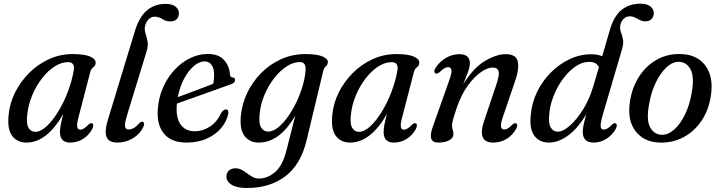

<svg xmlns="http://www.w3.org/2000/svg" viewBox="-20 -742 3797 1012"><path d="M394 -125Q384 -87.5 387 -73Q390 -58.5 403.5 -58.5Q421 -58.5 446 -85Q457.5 -95.5 465 -92Q477 -87.5 466.5 -63Q449.5 -30 418.2 -10.2Q387 9.5 350 9.5Q296 9.5 296 -46Q296 -61.5 299.8 -83Q303.5 -104.5 314 -142.5Q272.5 -68.5 223.2 -29.5Q174 9.5 119.5 9.5Q70.5 9.5 44 -26Q17.5 -61.5 25.5 -136.5Q31 -197 59.2 -254Q87.5 -311 133.2 -357Q179 -403 237.8 -430Q296.5 -457 364 -457Q425 -457 455.2 -443.8Q485.5 -430.5 484 -410.5Q483 -395 471.8 -387.5Q460.5 -380 456 -363.5ZM124 -140.5Q117.5 -90.5 130.2 -68.8Q143 -47 166 -47Q193.5 -47 224.8 -75.5Q256 -104 285.2 -151.2Q314.5 -198.5 336.8 -256.2Q359 -314 369 -372.5Q375 -414.5 338.5 -414.5Q303 -414.5 267.2 -391.2Q231.5 -368 201 -328.5Q170.5 -289 150 -240.2Q129.5 -191.5 124 -140.5Z M852.5 -721.5Q888 -721.5 905.5 -707Q923 -692.5 923 -673Q923 -653 911.5 -641Q900 -629 878 -629Q854.5 -629 836 -641.5Q817.5 -654 794.5 -654Q775.5 -654 761.2 -638Q747 -622 743.5 -599Q741.5 -581 747.8 -562.8Q754 -544.5 757.8 -522Q761.5 -499.5 752 -469L649.5 -134Q636 -89.5 639.2 -74.5Q642.5 -59.5 658.5 -59.5Q686.5 -59.5 715.5 -94Q724.5 -103 732 -100Q746 -95.5 735 -72Q719 -37 681.5 -13.8Q644 9.5 599 9.5Q553 9.5 541.5 -20.2Q530 -50 549 -111.5L691.5 -580Q714 -653.5 754.8 -687.5Q795.5 -721.5 852.5 -721.5Z M1183 -141.5Q1175 -102.5 1146.5 -68Q1118 -33.5 1071.5 -12Q1025 9.5 962 9.5Q882.5 9.5 843.8 -38Q805 -85.5 812 -168.5Q816 -227 838.8 -279.2Q861.5 -331.5 897.8 -371.5Q934 -411.5 979.8 -434.5Q1025.5 -457.5 1076 -457.5Q1132 -457.5 1160.5 -426.2Q1189 -395 1192 -349.5Q1194 -334 1205.5 -333.5Q1218.5 -333.5 1219 -321.5Q1220 -305 1194 -296.5Q1172 -289 1136.2 -276Q1100.5 -263 1059.5 -248.5Q1018.5 -234 979.5 -220Q940.5 -206 912.5 -196Q912 -194 912 -192Q906 -121.5 932 -85.8Q958 -50 1006.5 -50Q1048 -50 1086 -74.5Q1124 -99 1146.5 -148Q1159.5 -166 1171 -165Q1187 -164 1183 -141.5ZM1058.5 -418.5Q1030.5 -418.5 1001.8 -394Q973 -369.5 950.2 -327Q927.5 -284.5 917 -230Q944.5 -240 978.5 -252.8Q1012.5 -265.5 1045.8 -278.2Q1079 -291 1104 -300.5Q1108.5 -319.5 1108.5 -348.5Q1109 -379.5 1095.5 -399Q1082 -418.5 1058.5 -418.5Z M1595.5 -0.5Q1565 126 1483.5 187.5Q1402 249 1281 249Q1228.5 249 1201 232Q1173.5 215 1173.5 188.5Q1173.5 170 1186.2 157.5Q1199 145 1221 145Q1243.5 145 1263.2 158.5Q1283 172 1302.5 185.5Q1322 199 1344.5 199Q1390.5 199 1430 164.8Q1469.5 130.5 1489 54L1536.5 -133Q1454.5 9.5 1344 9.5Q1296 9.5 1269.2 -25Q1242.5 -59.5 1249.5 -131Q1255 -193 1282.5 -251.2Q1310 -309.5 1355.5 -356Q1401 -402.5 1460.8 -429.8Q1520.5 -457 1590 -457Q1650 -457 1679.8 -444.5Q1709.5 -432 1708 -413.5Q1706.5 -398.5 1697 -391.5Q1687.5 -384.5 1683.5 -367ZM1348.5 -140Q1343 -90 1356.8 -69.2Q1370.5 -48.5 1393 -48.5Q1423.5 -48.5 1456.2 -79Q1489 -109.5 1518.2 -158.5Q1547.5 -207.5 1567 -263.5Q1586.5 -319.5 1590.5 -370Q1594.5 -415 1560.5 -415Q1526 -415 1490.5 -391.8Q1455 -368.5 1424.5 -329.2Q1394 -290 1373.5 -241Q1353 -192 1348.5 -140Z M2100 -125Q2090 -87.5 2093 -73Q2096 -58.5 2109.5 -58.5Q2127 -58.5 2152 -85Q2163.5 -95.5 2171 -92Q2183 -87.5 2172.5 -63Q2155.5 -30 2124.2 -10.2Q2093 9.5 2056 9.5Q2002 9.5 2002 -46Q2002 -61.5 2005.8 -83Q2009.5 -104.5 2020 -142.5Q1978.5 -68.5 1929.2 -29.5Q1880 9.5 1825.5 9.5Q1776.5 9.5 1750 -26Q1723.5 -61.5 1731.5 -136.5Q1737 -197 1765.2 -254Q1793.5 -311 1839.2 -357Q1885 -403 1943.8 -430Q2002.5 -457 2070 -457Q2131 -457 2161.2 -443.8Q2191.5 -430.5 2190 -410.5Q2189 -395 2177.8 -387.5Q2166.5 -380 2162 -363.5ZM1830 -140.5Q1823.5 -90.5 1836.2 -68.8Q1849 -47 1872 -47Q1899.5 -47 1930.8 -75.5Q1962 -104 1991.2 -151.2Q2020.5 -198.5 2042.8 -256.2Q2065 -314 2075 -372.5Q2081 -414.5 2044.5 -414.5Q2009 -414.5 1973.2 -391.2Q1937.5 -368 1907 -328.5Q1876.5 -289 1856 -240.2Q1835.5 -191.5 1830 -140.5Z M2276.5 -354.5Q2270 -357 2269.5 -365.2Q2269 -373.5 2275.5 -384Q2296.5 -417 2330.5 -436.8Q2364.5 -456.5 2400.5 -456.5Q2456.5 -456.5 2456.5 -409Q2456.5 -390 2446.8 -363Q2437 -336 2421.5 -297.5Q2475.5 -385 2536.2 -420.8Q2597 -456.5 2645 -456.5Q2701 -456.5 2709.2 -417.5Q2717.5 -378.5 2694.5 -313L2631 -127Q2618 -89.5 2620.8 -74.5Q2623.5 -59.5 2637.5 -59.5Q2646.5 -59.5 2656.2 -64.8Q2666 -70 2680.5 -85Q2692 -95.5 2699.5 -92Q2712.5 -86 2700 -62Q2681 -28.5 2649.8 -9.5Q2618.5 9.5 2580 9.5Q2535.5 9.5 2524.2 -20Q2513 -49.5 2531.5 -104L2597 -299Q2613.5 -347.5 2607.8 -366.8Q2602 -386 2576.5 -386Q2550.5 -386 2515.5 -362.2Q2480.5 -338.5 2446 -291.2Q2411.5 -244 2387.5 -174Q2372.5 -129.5 2367.5 -110.2Q2362.5 -91 2362.5 -79.5Q2362.5 -67.5 2366.2 -57.8Q2370 -48 2370 -35Q2370 -15 2348.2 -2.8Q2326.5 9.5 2289.5 9.5Q2229 9.5 2263 -79L2347 -316Q2362 -357 2359.5 -372.5Q2357 -388 2342 -388Q2333 -388 2322.5 -382Q2312 -376 2297 -361.5Q2284 -351 2276.5 -354.5Z M3225.5 -62.5Q3207.5 -30 3176 -10.2Q3144.5 9.5 3109.5 9.5Q3051.5 9.5 3051.5 -47.5Q3051.5 -62 3055.8 -82.8Q3060 -103.5 3070.5 -140.5Q3026 -65.5 2974.8 -28Q2923.5 9.5 2873 9.5Q2823 9.5 2796 -27Q2769 -63.5 2778 -140Q2783.5 -201.5 2811.2 -258.2Q2839 -315 2883 -359.5Q2927 -404 2982 -430Q3037 -456 3097 -456Q3130.5 -456 3154 -445.5L3195.5 -587.5Q3216 -657 3256.2 -689.8Q3296.5 -722.5 3355 -722.5Q3390.5 -722.5 3408.2 -708Q3426 -693.5 3426 -674Q3426 -654 3414.5 -641.8Q3403 -629.5 3382 -629.5Q3366.5 -629.5 3353.2 -636.2Q3340 -643 3327 -649.5Q3314 -656 3299 -656Q3279.5 -656 3265.5 -641.2Q3251.5 -626.5 3249 -605Q3247 -588 3253.2 -571.5Q3259.5 -555 3263.5 -534.5Q3267.5 -514 3259 -484L3157.5 -138.5Q3145 -94.5 3146 -76.8Q3147 -59 3163 -59Q3171.5 -59 3181.5 -64.8Q3191.5 -70.5 3205.5 -85Q3217 -96 3224.5 -91.5Q3237 -86 3225.5 -62.5ZM2874.5 -134.5Q2870.5 -89.5 2883.5 -68.8Q2896.5 -48 2920.5 -48Q2948 -48 2984.2 -80.2Q3020.5 -112.5 3053.8 -166Q3087 -219.5 3106 -284L3137 -388Q3130 -401.5 3118 -408.8Q3106 -416 3085.5 -416Q3049 -416 3013.2 -391.5Q2977.5 -367 2947.2 -326Q2917 -285 2897.5 -235.2Q2878 -185.5 2874.5 -134.5Z M3569.5 -457Q3656 -454.5 3699.2 -394.2Q3742.5 -334 3726.5 -235Q3715 -160.5 3677.2 -104.8Q3639.5 -49 3582.8 -18.8Q3526 11.5 3458 9.5Q3374.5 7.5 3329.5 -51Q3284.5 -109.5 3301 -211Q3312.5 -283 3349.2 -339.5Q3386 -396 3442.5 -427.8Q3499 -459.5 3569.5 -457ZM3467 -31.5Q3500 -30 3532.5 -58.2Q3565 -86.5 3590 -137.2Q3615 -188 3626 -254Q3640.5 -334.5 3620.8 -374Q3601 -413.5 3561.5 -416Q3527 -418 3494.2 -388.2Q3461.5 -358.5 3436.5 -306.8Q3411.5 -255 3401 -191.5Q3386 -109.5 3406.5 -71.5Q3427 -33.5 3467 -31.5Z"/></svg>

Font: Fraunces 72pt S050
Style: Italic
Weight: 400
Italic angle: -16°
Version: Version 1.000; ttfautohint (v1.8.3)